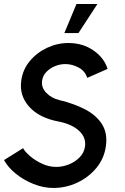

<svg xmlns="http://www.w3.org/2000/svg" viewBox="-43 -920 618 953"><path d="M222 13Q172.5 13 123.2 -6.8Q74 -26.5 35 -58.2Q-4 -90 -23 -125.5L71.5 -184.5Q82 -165.5 107.5 -144Q133 -122.5 166.8 -107Q200.5 -91.5 236 -91.5Q267.5 -91.5 298.5 -103.8Q329.5 -116 352 -138.8Q374.5 -161.5 379 -193Q385 -237.5 350 -270.2Q315 -303 251.5 -316Q152.5 -334 102.2 -389.8Q52 -445.5 62.5 -520Q70 -575 105 -617Q140 -659 190.8 -682.8Q241.5 -706.5 296.5 -706.5Q367.5 -706.5 420.8 -669.8Q474 -633 491 -578L390 -533.5Q379.5 -567.5 347.2 -584.8Q315 -602 281.5 -602Q255.5 -602 230.2 -591.8Q205 -581.5 187.2 -563Q169.5 -544.5 166 -520Q161 -485.5 187 -459Q213 -432.5 250.5 -423.5Q326 -405.5 381.5 -376Q437 -346.5 464.2 -302Q491.5 -257.5 482.5 -194Q474 -133 435.2 -86.2Q396.5 -39.5 340 -13.2Q283.5 13 222 13ZM276.5 -756 336.5 -900H440.5L346.5 -756Z"/></svg>

Font: Urbanist SemiBold
Style: Italic
Weight: 600
Italic angle: -8°
Designer: Corey Hu
Foundry: Corey Hu
Version: Version 1.321; ttfautohint (v1.8.4.7-5d5b)